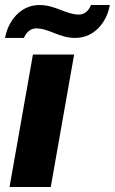

<svg xmlns="http://www.w3.org/2000/svg" viewBox="-22 -744 457 764"><path d="M-2 -593H73C83 -617 101 -631 122 -631C173 -631 214 -593 277 -593C354 -593 403 -656 415 -724H340C330 -699 313 -686 291 -686C241 -686 199 -724 135 -724C59 -724 10 -660 -2 -593ZM16 0H180L273 -527H109Z"/></svg>

Font: Archivo ExtraBold
Style: Italic
Weight: 800
Italic angle: -10°
Designer: Hector Gatti
Foundry: Omnibus-Type
Version: Version 2.001